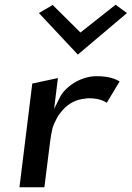

<svg xmlns="http://www.w3.org/2000/svg" viewBox="-20 -799 555 809"><path d="M484 -456C470 -464 444 -478 387 -478C316 -478 253 -430 233 -390L208 -340L224 -470L116 -447L62 -10H167L191 -201C193 -220 197 -240 201 -258V-259C219 -314 263 -377 337 -383C340 -384 347 -385 353 -385C394 -385 416 -375 430 -366ZM144 -744 308 -569 515 -744 467 -779 319 -662 202 -778Z"/></svg>

Font: Bluebird
Style: LiObl
Weight: 300
Designer: Jasper
Foundry: Cannot Into Space Fonts
Version: Version 0.98